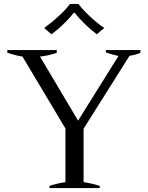

<svg xmlns="http://www.w3.org/2000/svg" viewBox="-20 -954 750 974"><path d="M204 -812C204 -812 241 -780 241 -780C261 -795 282 -812 303 -833C324 -853 341 -872 354 -889C354 -889 359 -889 359 -889C372 -872 389 -853 410 -833C431 -812 451 -795 471 -780C471 -780 509 -812 509 -812C488 -826 464 -845 438 -869C412 -893 392 -915 378 -934C378 -934 335 -934 335 -934C321 -915 301 -893 275 -870C249 -846 225 -827 204 -812ZM231 -11C231 -11 231 0 231 0C231 0 486 0 486 0C486 0 486 -11 486 -11C459 -20 431 -26 404 -30C404 -30 404 -301 404 -301C404 -301 637 -671 637 -671C658 -674 677 -679 692 -686C692 -686 692 -700 692 -700C692 -700 517 -700 517 -700C517 -700 517 -688 517 -688C540 -680 562 -674 581 -670C581 -670 376 -342 376 -342C376 -342 183 -667 183 -667C211 -670 239 -676 268 -686C268 -686 268 -700 268 -700C268 -700 17 -700 17 -700C17 -700 17 -687 17 -687C42 -678 68 -671 94 -667C94 -667 312 -302 312 -302C312 -302 312 -30 312 -30C289 -27 262 -21 231 -11Z"/></svg>

Font: BUSH 25 TRIRONG 0515 A
Style: Regular
Weight: 400
Designer: Katatrad Team
Foundry: CadsonDemak